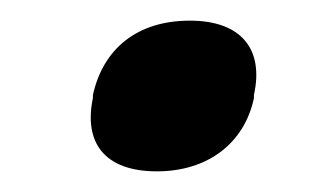

<svg xmlns="http://www.w3.org/2000/svg" viewBox="-20 -157 309 186"><path d="M70 -65V-62C61 -19 81 9 132 9C182 9 217 -19 226 -62V-65C236 -110 213 -137 164 -137C113 -137 80 -110 70 -65Z"/></svg>

Font: LT Wave Text Bold Italic
Style: Regular
Weight: 700
Designer: Daniel Lyons
Version: Version 2.5 (Glyphs App)